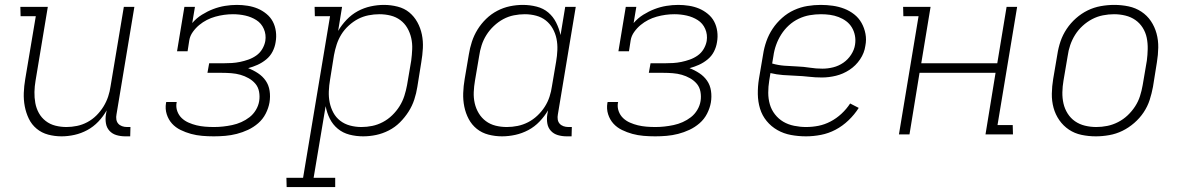

<svg xmlns="http://www.w3.org/2000/svg" viewBox="-20 -548 4840 783"><path d="M231 8Q203 8 176.5 1Q150 -6 129.5 -23Q109 -40 97.5 -64Q86 -88 81 -114.5Q76 -141 77 -169Q78 -197 83 -226L126 -482H64L63 -520H175L125 -219Q121 -196 120.5 -173Q120 -150 124 -128Q128 -106 138.5 -87Q149 -68 166.5 -54.5Q184 -41 206 -35.5Q228 -30 251 -30Q272 -30 294 -34.5Q316 -39 336.5 -50Q357 -61 373.5 -77.5Q390 -94 402 -113.5Q414 -133 421 -154Q428 -175 431 -197L485 -520H528L455 -81Q453 -71 454.5 -61Q456 -51 462 -44Q468 -37 477.5 -33.5Q487 -30 498 -30H512L511 8H491Q472 8 455 3Q438 -2 426.5 -14.5Q415 -27 412 -45Q409 -63 412 -81L415 -98Q401 -73 381 -52Q361 -31 336 -17.5Q311 -4 284 2Q257 8 231 8Z M852 8Q828 8 804.5 6Q781 4 759 -2Q737 -8 716.5 -18Q696 -28 681.5 -44Q667 -60 660 -82Q653 -104 657 -128L658 -132H701L700 -129Q697 -111 703 -94.5Q709 -78 721 -66.5Q733 -55 749 -48Q765 -41 781.5 -37Q798 -33 816 -31.5Q834 -30 853 -30Q871 -30 889.5 -32Q908 -34 927 -38Q946 -42 964 -50Q982 -58 997.5 -70Q1013 -82 1023.5 -99.5Q1034 -117 1037 -136Q1040 -155 1036.5 -174Q1033 -193 1021.5 -206.5Q1010 -220 994 -229Q978 -238 960.5 -243Q943 -248 923.5 -249.5Q904 -251 885 -251H826L833 -290H892Q909 -290 925.5 -291Q942 -292 959 -295.5Q976 -299 993 -305Q1010 -311 1025 -321.5Q1040 -332 1049.5 -348Q1059 -364 1062 -381Q1066 -407 1056 -430Q1046 -453 1025.5 -466Q1005 -479 980.5 -484.5Q956 -490 930 -490Q912 -490 894 -487.5Q876 -485 858 -480Q840 -475 823.5 -466.5Q807 -458 792.5 -446Q778 -434 766.5 -418Q755 -402 752 -384L745 -339H702L732 -520H775L764 -454Q781 -474 803.5 -488Q826 -502 849.5 -511Q873 -520 897.5 -524Q922 -528 946 -528Q968 -528 990 -524.5Q1012 -521 1031 -513Q1050 -505 1066.5 -491.5Q1083 -478 1092.5 -460Q1102 -442 1105 -420Q1108 -398 1104 -376Q1101 -356 1091.5 -337.5Q1082 -319 1065.5 -305.5Q1049 -292 1030 -283.5Q1011 -275 992 -270Q1013 -262 1032 -249.5Q1051 -237 1063.5 -219Q1076 -201 1079.5 -177.5Q1083 -154 1079 -130Q1075 -107 1063.5 -84.5Q1052 -62 1033 -45.5Q1014 -29 991.5 -18.5Q969 -8 945.5 -2Q922 4 898.5 6Q875 8 852 8Z M1149 215 1148 177H1216L1326 -482H1264L1263 -520H1375L1359 -422Q1373 -446 1393.5 -467.5Q1414 -489 1439 -502.5Q1464 -516 1491.5 -522Q1519 -528 1546 -528Q1574 -528 1601.5 -521Q1629 -514 1649 -497.5Q1669 -481 1682 -457.5Q1695 -434 1700.5 -407Q1706 -380 1704.5 -351.5Q1703 -323 1698 -294L1682 -194Q1678 -168 1669.5 -142Q1661 -116 1646 -92.5Q1631 -69 1611 -49Q1591 -29 1565.5 -16Q1540 -3 1513.5 2.5Q1487 8 1461 8Q1432 8 1405 1Q1378 -6 1357.5 -23Q1337 -40 1325 -64Q1313 -88 1308 -115L1259 177H1347V215ZM1454 -30Q1476 -30 1498 -34.5Q1520 -39 1541 -50Q1562 -61 1579.5 -78Q1597 -95 1609.5 -115Q1622 -135 1629 -157Q1636 -179 1640 -201L1657 -301Q1660 -324 1661 -347.5Q1662 -371 1657 -393Q1652 -415 1641 -434Q1630 -453 1612.5 -466Q1595 -479 1573 -484.5Q1551 -490 1527 -490Q1505 -490 1482.5 -485.5Q1460 -481 1440 -470.5Q1420 -460 1402 -443.5Q1384 -427 1372 -407.5Q1360 -388 1353 -366.5Q1346 -345 1342 -323L1326 -223Q1322 -200 1321 -176Q1320 -152 1324.5 -130Q1329 -108 1339.5 -88.5Q1350 -69 1367.5 -55.5Q1385 -42 1407.5 -36Q1430 -30 1454 -30Z M2027 8Q1999 8 1972 1Q1945 -6 1924.5 -22.5Q1904 -39 1891.5 -62.5Q1879 -86 1873.5 -113Q1868 -140 1869 -168.5Q1870 -197 1875 -226L1892 -326Q1896 -352 1904.5 -378Q1913 -404 1927.5 -427.5Q1942 -451 1962.5 -471Q1983 -491 2008 -504Q2033 -517 2059.5 -522.5Q2086 -528 2112 -528Q2141 -528 2168.5 -521Q2196 -514 2216 -497Q2236 -480 2248 -456Q2260 -432 2266 -405L2285 -520H2328L2255 -81Q2253 -71 2254.5 -61Q2256 -51 2262 -44Q2268 -37 2277.5 -33.5Q2287 -30 2298 -30H2312L2311 8H2291Q2272 8 2255 3Q2238 -2 2226.5 -14.5Q2215 -27 2212 -45Q2209 -63 2212 -81L2215 -98Q2201 -74 2180.5 -52.5Q2160 -31 2134.5 -17.5Q2109 -4 2081.5 2Q2054 8 2027 8ZM2047 -30Q2069 -30 2091 -34.5Q2113 -39 2133.5 -49.5Q2154 -60 2171.5 -76.5Q2189 -93 2201.5 -112.5Q2214 -132 2221 -153.5Q2228 -175 2231 -197L2248 -297Q2252 -320 2253 -344Q2254 -368 2249.5 -390Q2245 -412 2234 -431.5Q2223 -451 2206 -464.5Q2189 -478 2166.5 -484Q2144 -490 2120 -490Q2098 -490 2075.5 -485.5Q2053 -481 2032.5 -470Q2012 -459 1994 -442Q1976 -425 1963.5 -405Q1951 -385 1944 -363Q1937 -341 1934 -319L1917 -219Q1913 -196 1912 -172.5Q1911 -149 1916 -127Q1921 -105 1932.5 -86Q1944 -67 1961.5 -54Q1979 -41 2001 -35.5Q2023 -30 2047 -30Z M2652 8Q2628 8 2604.5 6Q2581 4 2559 -2Q2537 -8 2516.5 -18Q2496 -28 2481.5 -44Q2467 -60 2460 -82Q2453 -104 2457 -128L2458 -132H2501L2500 -129Q2497 -111 2503 -94.5Q2509 -78 2521 -66.5Q2533 -55 2549 -48Q2565 -41 2581.5 -37Q2598 -33 2616 -31.5Q2634 -30 2653 -30Q2671 -30 2689.5 -32Q2708 -34 2727 -38Q2746 -42 2764 -50Q2782 -58 2797.5 -70Q2813 -82 2823.5 -99.5Q2834 -117 2837 -136Q2840 -155 2836.5 -174Q2833 -193 2821.5 -206.5Q2810 -220 2794 -229Q2778 -238 2760.5 -243Q2743 -248 2723.5 -249.5Q2704 -251 2685 -251H2626L2633 -290H2692Q2709 -290 2725.5 -291Q2742 -292 2759 -295.5Q2776 -299 2793 -305Q2810 -311 2825 -321.5Q2840 -332 2849.5 -348Q2859 -364 2862 -381Q2866 -407 2856 -430Q2846 -453 2825.5 -466Q2805 -479 2780.5 -484.5Q2756 -490 2730 -490Q2712 -490 2694 -487.5Q2676 -485 2658 -480Q2640 -475 2623.5 -466.5Q2607 -458 2592.5 -446Q2578 -434 2566.5 -418Q2555 -402 2552 -384L2545 -339H2502L2532 -520H2575L2564 -454Q2581 -474 2603.5 -488Q2626 -502 2649.5 -511Q2673 -520 2697.5 -524Q2722 -528 2746 -528Q2768 -528 2790 -524.5Q2812 -521 2831 -513Q2850 -505 2866.5 -491.5Q2883 -478 2892.5 -460Q2902 -442 2905 -420Q2908 -398 2904 -376Q2901 -356 2891.5 -337.5Q2882 -319 2865.5 -305.5Q2849 -292 2830 -283.5Q2811 -275 2792 -270Q2813 -262 2832 -249.5Q2851 -237 2863.5 -219Q2876 -201 2879.5 -177.5Q2883 -154 2879 -130Q2875 -107 2863.5 -84.5Q2852 -62 2833 -45.5Q2814 -29 2791.5 -18.5Q2769 -8 2745.5 -2Q2722 4 2698.5 6Q2675 8 2652 8Z M3267 8Q3236 8 3206 2.5Q3176 -3 3150.5 -17.5Q3125 -32 3106.5 -54.5Q3088 -77 3079.5 -105Q3071 -133 3070.5 -164Q3070 -195 3075 -226L3092 -326Q3096 -353 3105.5 -380Q3115 -407 3131 -431Q3147 -455 3169.5 -475Q3192 -495 3218.5 -507Q3245 -519 3272.5 -523.5Q3300 -528 3327 -528Q3352 -528 3376.5 -524.5Q3401 -521 3423 -512.5Q3445 -504 3463.5 -489.5Q3482 -475 3493.5 -454.5Q3505 -434 3509.5 -410Q3514 -386 3509 -361Q3505 -332 3487.5 -306Q3470 -280 3444 -263Q3418 -246 3389 -239Q3360 -232 3332 -232Q3305 -232 3279 -235Q3253 -238 3226 -239Q3199 -240 3173 -242Q3147 -244 3122 -250L3117 -219Q3113 -195 3113 -170Q3113 -145 3119.5 -122.5Q3126 -100 3140.5 -81.5Q3155 -63 3174.5 -51.5Q3194 -40 3218.5 -35Q3243 -30 3267 -30Q3293 -30 3318 -35Q3343 -40 3367 -52.5Q3391 -65 3411.5 -84Q3432 -103 3447 -126L3482 -108Q3465 -81 3440.5 -57.5Q3416 -34 3387.5 -19Q3359 -4 3328 2Q3297 8 3267 8ZM3334 -268Q3356 -268 3378 -273.5Q3400 -279 3419 -292Q3438 -305 3451 -325Q3464 -345 3467 -366Q3470 -385 3466.5 -403Q3463 -421 3454 -436Q3445 -451 3431 -461.5Q3417 -472 3400 -478.5Q3383 -485 3365 -487.5Q3347 -490 3328 -490Q3305 -490 3282 -486Q3259 -482 3237 -471.5Q3215 -461 3197 -444.5Q3179 -428 3166 -407.5Q3153 -387 3145 -364.5Q3137 -342 3134 -319L3129 -289Q3153 -282 3179 -280Q3205 -278 3231 -277Q3257 -276 3282.5 -272Q3308 -268 3334 -268Z M3646 0 3726 -482H3664L3663 -520H3775L3737 -290H4047L4085 -520H4128L4048 -38H4110L4111 0H3999L4040 -251H3730L3689 0Z M4449 8Q4419 8 4390.5 2Q4362 -4 4339 -19.5Q4316 -35 4300 -58Q4284 -81 4276.5 -108.5Q4269 -136 4269.5 -166Q4270 -196 4275 -226L4292 -326Q4296 -353 4305 -379.5Q4314 -406 4330 -430Q4346 -454 4368 -473.5Q4390 -493 4415.5 -505.5Q4441 -518 4469 -523Q4497 -528 4524 -528Q4554 -528 4582.5 -522Q4611 -516 4634.5 -500.5Q4658 -485 4673.5 -462Q4689 -439 4696.5 -411.5Q4704 -384 4703.5 -354Q4703 -324 4698 -294L4682 -194Q4677 -167 4668.5 -140.5Q4660 -114 4644 -90Q4628 -66 4605.5 -46.5Q4583 -27 4557.5 -14.5Q4532 -2 4504 3Q4476 8 4449 8ZM4451 -30Q4473 -30 4495.5 -34.5Q4518 -39 4539.5 -50Q4561 -61 4578.5 -77.5Q4596 -94 4609 -114Q4622 -134 4629 -156Q4636 -178 4640 -201L4657 -301Q4660 -324 4660.5 -348Q4661 -372 4656.5 -394Q4652 -416 4640 -435Q4628 -454 4610 -466.5Q4592 -479 4569.5 -484.5Q4547 -490 4523 -490Q4501 -490 4478 -485.5Q4455 -481 4434 -470Q4413 -459 4395 -442.5Q4377 -426 4364.5 -406Q4352 -386 4344.5 -364Q4337 -342 4334 -319L4317 -219Q4313 -196 4312.5 -172Q4312 -148 4317 -126Q4322 -104 4334 -85Q4346 -66 4364 -53.5Q4382 -41 4404.5 -35.5Q4427 -30 4451 -30Z"/></svg>

Font: Iosevka Etoile Extralight
Style: Italic
Weight: 200
Italic angle: -9°
Designer: Belleve Invis
Foundry: Belleve Invis
Version: Version 22.1.2; ttfautohint (v1.8.4)